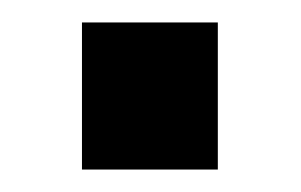

<svg xmlns="http://www.w3.org/2000/svg" viewBox="-20 -429 268 171"><path d="M53 -278V-409H174V-278Z"/></svg>

Font: Archivo Narrow
Style: Bold
Weight: 700
Designer: Hector Gatti
Foundry: Omnibus-Type
Version: Version 3.002